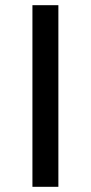

<svg xmlns="http://www.w3.org/2000/svg" viewBox="-20 -720 350 740"><path d="M205 0H105V-700H205Z"/></svg>

Font: Argentum Novus
Style: Regular
Weight: 400
Designer: Julieta Ulanovsky
Foundry: Julieta Ulanovsky
Version: Version 7.20;July 27, 2021;FontCreator 13.0.0.2683 64-bit